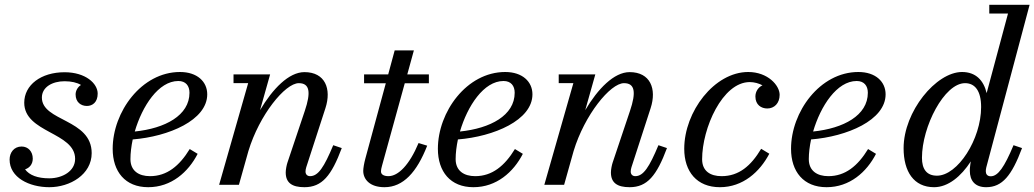

<svg xmlns="http://www.w3.org/2000/svg" viewBox="-20 -770 4310 800"><path d="M362 -132C362 -275 154.5 -263.5 154.5 -363.5C154.5 -407 198 -431.5 249 -431.5C277 -431.5 301 -426 317.5 -416C303.5 -407.5 295 -391.5 295 -376.5C295 -344 317.5 -328.5 342 -328.5C365.5 -328.5 387 -344 387 -380C387 -422 337 -469 249 -469C151 -469 81 -416 81 -342C81 -216 293 -219.5 293 -108C293 -57 240.5 -27 185 -27C137 -27 102 -40 84.5 -64.5C102.5 -70 116.5 -85.5 116.5 -109C116.5 -138.5 97.5 -159.5 70 -159.5C38.5 -159.5 20 -134.5 20 -105C20 -30.5 101.5 10 185.5 10C272 10 362 -43 362 -132Z M523.5 -107C523.5 -132 527 -160.5 533 -189C682.5 -201 843.5 -269 843.5 -377C843.5 -429.5 802 -470 730 -470C569.5 -470 449.5 -303.5 449.5 -150C449.5 -55 501.5 10 597.5 10C694 10 764.5 -53 803.5 -129L770.5 -149C727.5 -78.5 675.5 -36 605 -36C558.5 -36 523.5 -58 523.5 -107ZM723 -432.5C754 -432.5 769.5 -412.5 769.5 -383.5C769.5 -289 668 -235 541.5 -222C572.5 -328 640.5 -432.5 723 -432.5Z M1014 -423.5 893 0H975.5L1015 -140.5C1060.5 -291 1168 -423.5 1225 -423.5C1271 -423.5 1276 -385 1250 -308L1177.5 -92C1174.5 -83 1170.5 -64 1170.5 -51.5C1170.5 -8.5 1196.5 10 1248.5 10C1322 10 1361 -38 1404 -153L1368.5 -165C1330.5 -74 1306 -36 1272 -36C1259.5 -36 1253 -44.5 1253 -55C1253 -60 1254 -67 1256 -73L1336 -319.5C1362 -399.5 1335 -469.5 1248.5 -469.5C1183.5 -469.5 1116 -400 1063.5 -311L1105.5 -460H953V-423.5Z M1760 -163 1724 -174C1686 -83 1639.5 -36 1598.5 -36C1578 -36 1567.5 -44 1567.5 -55C1567.5 -64 1570 -73.5 1572 -80.5L1666.5 -423H1767V-460H1677L1704.5 -560H1624.5L1597.5 -460H1497V-423H1587.5L1502.5 -110C1497 -90 1493.5 -68.5 1493.5 -58C1493.5 -23.5 1520 10 1582 10C1660.5 10 1717 -53 1760 -163Z M1878.5 -107C1878.5 -132 1882 -160.5 1888 -189C2037.5 -201 2198.5 -269 2198.5 -377C2198.5 -429.5 2157 -470 2085 -470C1924.5 -470 1804.5 -303.5 1804.5 -150C1804.5 -55 1856.5 10 1952.5 10C2049 10 2119.5 -53 2158.5 -129L2125.5 -149C2082.5 -78.5 2030.5 -36 1960 -36C1913.5 -36 1878.5 -58 1878.5 -107ZM2078 -432.5C2109 -432.5 2124.5 -412.5 2124.5 -383.5C2124.5 -289 2023 -235 1896.5 -222C1927.5 -328 1995.5 -432.5 2078 -432.5Z M2369 -423.5 2248 0H2330.5L2370 -140.5C2415.5 -291 2523 -423.5 2580 -423.5C2626 -423.5 2631 -385 2605 -308L2532.5 -92C2529.5 -83 2525.5 -64 2525.5 -51.5C2525.5 -8.5 2551.5 10 2603.5 10C2677 10 2716 -38 2759 -153L2723.5 -165C2685.5 -74 2661 -36 2627 -36C2614.5 -36 2608 -44.5 2608 -55C2608 -60 2609 -67 2611 -73L2691 -319.5C2717 -399.5 2690 -469.5 2603.5 -469.5C2538.5 -469.5 2471 -400 2418.5 -311L2460.5 -460H2308V-423.5Z M3185.5 -129.5 3151.5 -150C3109 -79 3059 -36 2986.5 -36C2940 -36 2905.5 -57 2905.5 -106.5C2905.5 -235.5 2990 -428 3104 -428C3123 -428 3142 -422.5 3157 -414.5C3140 -407 3127.5 -389 3127.5 -368C3127.5 -333 3152 -318 3177 -318C3206 -318 3228.5 -339.5 3228.5 -375C3228.5 -414 3179.5 -470 3097.5 -470C2956.5 -470 2831 -305 2831 -150C2831 -55 2883.5 10 2979.5 10C3075.5 10 3146 -54 3185.5 -129.5Z M3350 -107C3350 -132 3353.5 -160.5 3359.5 -189C3509 -201 3670 -269 3670 -377C3670 -429.5 3628.5 -470 3556.5 -470C3396 -470 3276 -303.5 3276 -150C3276 -55 3328 10 3424 10C3520.5 10 3591 -53 3630 -129L3597 -149C3554 -78.5 3502 -36 3431.5 -36C3385 -36 3350 -58 3350 -107ZM3549.5 -432.5C3580.5 -432.5 3596 -412.5 3596 -383.5C3596 -289 3494.5 -235 3368 -222C3399 -328 3467 -432.5 3549.5 -432.5Z M4238.5 -153 4203 -165C4165 -74 4138.5 -35.5 4108 -35.5C4092.5 -35.5 4087.5 -46 4087.5 -56.5C4087.5 -61 4088 -66.5 4089.5 -72.5L4270 -750H4102V-713.5H4180L4091 -382C4078.5 -435 4046 -470 3988.5 -470C3880.5 -470 3745 -305.5 3745 -152.5C3745 -55 3787.5 10 3872 10C3930.5 10 3984.5 -35 4025 -97.5L4023 -85C4021 -74.5 4021 -63 4021 -58C4021 -18 4042 10 4089 10C4156 10 4195.5 -38 4238.5 -153ZM4068 -324C4068 -190 3970.5 -38 3884 -38C3840.5 -38 3821.5 -66 3821.5 -112.5C3821.5 -242.5 3914.5 -423.5 4001 -423.5C4042 -423.5 4068 -392 4068 -324Z"/></svg>

Font: Bodoni* 06pt
Style: Italic
Weight: 400
Italic angle: -13°
Version: Version 2.3